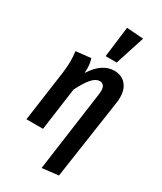

<svg xmlns="http://www.w3.org/2000/svg" viewBox="-252 -907 1025 1214"><g transform="rotate(30 260.5 -300.0)"><path d="M353 -367Q355 -385 355 -390Q355 -441 316 -441Q288 -441 260 -409Q232 -377 199 -312L156 0H35L87 -372Q93 -420 93 -455Q93 -493 88 -528L197 -540Q208 -507 208 -467Q208 -448 207 -437Q275 -544 364 -544Q417 -544 448 -509.5Q479 -475 479 -416Q479 -394 477 -382L391 205L272 219ZM419 -810 350 -596H269L297 -819Z"/></g></svg>

Font: Fira Sans Condensed Medium
Style: Italic
Weight: 500
Width: 3
Italic angle: -8°
Designer: bBox Type GmbH & Carrois Corporate GbR & Edenspiekermann AG
Foundry: bBox Type GmbH & Carrois Corporate GbR & Edenspiekermann AG
Version: Version 4.301